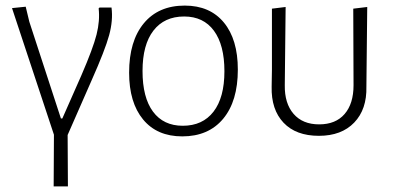

<svg xmlns="http://www.w3.org/2000/svg" viewBox="-20 -482 1407 687"><path d="M172 185 173 0 23 -453 72 -458 85 -404 198 -58H203L271 -212Q313 -309 325.5 -358.5Q338 -408 333 -452L336 -455H379Q385 -409 370.5 -356Q356 -303 308 -195L222 1L223 185Z M641 -462Q731 -462 781 -401.5Q831 -341 831 -233Q831 -120 778.5 -57Q726 6 632 6Q542 6 492 -54.5Q442 -115 442 -222Q442 -335 494.5 -398.5Q547 -462 641 -462ZM639 -423Q568 -423 529 -372.5Q490 -322 490 -228Q490 -133 527.5 -82.5Q565 -32 634 -32Q705 -32 744 -82.5Q783 -133 783 -227Q783 -321 745.5 -372Q708 -423 639 -423Z M1121 4Q1039 4 994.5 -43Q950 -90 952 -172L953 -233V-451L1002 -457L999 -177Q998 -112 1030.5 -74.5Q1063 -37 1122 -37Q1181 -37 1213 -74Q1245 -111 1245 -177L1244 -451L1294 -457L1291 -172Q1293 -91 1247.5 -43.5Q1202 4 1121 4Z"/></svg>

Font: Alegreya Sans SC Light
Style: Regular
Weight: 300
Designer: Juan Pablo del Peral
Foundry: Huerta Tipografica
Version: Version 2.007